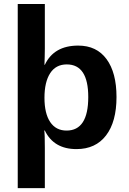

<svg xmlns="http://www.w3.org/2000/svg" viewBox="-20 -745 651 972"><path d="M207 4.9V207.5H69.8V-724.6H207V-499Q207 -478.5 206.3 -458Q205.6 -437.5 205.1 -417H207Q252.9 -514.2 376 -514.2Q469.2 -514.2 519.5 -445.6Q569.8 -377 569.8 -253.9Q569.8 -128.4 516.8 -59.3Q463.9 9.8 367.2 9.8Q252.4 9.8 207 -84H204.1Q207 -69.3 207 4.9ZM426.8 -253.9Q426.8 -418.9 317.9 -418.9Q262.7 -418.9 233.9 -374.3Q205.1 -329.6 205.1 -250Q205.1 -170.4 234.1 -127.2Q263.2 -84 316.9 -84Q426.8 -84 426.8 -253.9Z"/></svg>

Font: Arimo
Style: Bold
Weight: 700
Designer: Steve Matteson
Foundry: Monotype Imaging Inc.
Version: Version 1.33